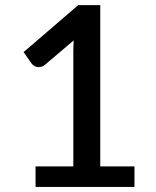

<svg xmlns="http://www.w3.org/2000/svg" viewBox="-20 -742 620 762"><path d="M377.9 -81.5H513.7V0H121.1V-81.5H271V-532.7Q271 -556.6 272.5 -581.5L157.2 -483.9Q149.9 -478 142.1 -476.6Q134.8 -474.6 127.4 -476.1Q120.1 -477.5 115.7 -481Q109.4 -484.4 106.9 -487.8L73.7 -535.2L290.5 -721.7H377.9Z"/></svg>

Font: Lato-SemiBold
Style: Regular
Weight: 500
Designer: Lukasz Dziedzic with Adam Twardoch and Botio Nikoltchev
Foundry: tyPoland Lukasz Dziedzic
Version: ""